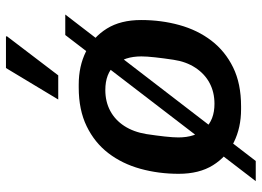

<svg xmlns="http://www.w3.org/2000/svg" viewBox="-134 -664 857 628"><g transform="rotate(-90 294.0 -350.5)"><path d="M250 10Q190 10 142.5 -13.5Q95 -37 67 -82Q39 -127 39 -194Q39 -260 55.5 -319.5Q72 -379 106.5 -424Q141 -469 194.5 -495Q248 -521 321 -521H331Q391 -521 438.5 -497.5Q486 -474 514 -429Q542 -384 542 -317Q542 -251 525.5 -191.5Q509 -132 474.5 -87Q440 -42 387 -16Q334 10 260 10ZM268 -77Q306 -77 336 -93Q366 -109 386 -139.5Q406 -170 412 -211Q417 -244 420 -271.5Q423 -299 423 -316Q423 -371 395 -402.5Q367 -434 313 -434Q275 -434 245 -418Q215 -402 195.5 -372Q176 -342 169 -300Q164 -267 161 -239.5Q158 -212 158 -195Q158 -140 186.5 -108.5Q215 -77 268 -77ZM15 58 493 -565H560L81 58ZM282 -588 385 -759H488L489 -756L361 -588Z"/></g></svg>

Font: Chivo Medium
Style: Italic
Weight: 500
Italic angle: -8.05°
Designer: Hector Gatti
Foundry: Omnibus-Type
Version: Version 2.002